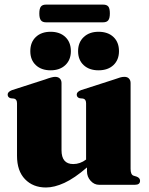

<svg xmlns="http://www.w3.org/2000/svg" viewBox="-20 -820 663 852"><path d="M55.5 -128.5V-361.5Q55.5 -379.5 42.5 -382.5L27.5 -384Q14 -387.5 14 -400.5Q14 -412.5 33 -420L180.5 -467.5Q211.5 -479 224.5 -479Q238.5 -479 245.8 -471.2Q253 -463.5 253 -451.5V-153.5Q253 -92 305 -92Q335.5 -92 362 -112V-361.5Q362 -379.5 349 -382.5L334 -384Q320.5 -387.5 320.5 -400.5Q320.5 -412.5 339.5 -420L487 -467.5Q503.5 -473.5 513 -476.2Q522.5 -479 532 -479Q545.5 -479 552.5 -471.2Q559.5 -463.5 559.5 -451.5V-71Q559.5 -45 572.5 -40.5L587 -36Q601.5 -30 601.5 -18Q601.5 0 579 0H419.5Q398 0 382 -17.8Q366 -35.5 366 -60V-77Q310.5 -29 265.8 -8.5Q221 12 184 12Q126.5 12 91 -24.8Q55.5 -61.5 55.5 -128.5ZM204.5 -508Q163.5 -508 139 -531Q114.5 -554 114.5 -593Q114.5 -632.5 139 -655.8Q163.5 -679 204.5 -679Q245.5 -679 270 -655.8Q294.5 -632.5 294.5 -593Q294.5 -554.5 270 -531.2Q245.5 -508 204.5 -508ZM417 -508Q376 -508 351.2 -531Q326.5 -554 326.5 -593Q326.5 -632 351.5 -655.5Q376.5 -679 417 -679Q459 -679 483.5 -655.8Q508 -632.5 508 -593Q508 -554.5 483.5 -531.2Q459 -508 417 -508ZM154.5 -760Q154.5 -782 161.5 -790.8Q168.5 -799.5 183.5 -799.5H438Q453.5 -799.5 460.5 -791.2Q467.5 -783 467.5 -760.5Q467.5 -739 460.5 -730Q453.5 -721 438 -721H183.5Q168.5 -721 161.5 -730Q154.5 -739 154.5 -760Z"/></svg>

Font: Fraunces 72pt Black
Style: Regular
Weight: 900
Version: Version 1.000;[0bf87f6ff]